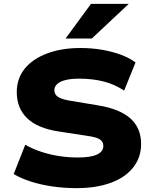

<svg xmlns="http://www.w3.org/2000/svg" viewBox="-20 -965 788 996"><path d="M377 11Q315 11 254.5 2.5Q194 -6 142 -22.5Q90 -39 51 -62L111 -214Q150 -192 194 -177.5Q238 -163 286 -155.5Q334 -148 384 -148Q451 -148 483.5 -163.5Q516 -179 516 -207Q516 -224 506.5 -234.5Q497 -245 477.5 -251Q458 -257 428 -261L284 -283Q174 -300 120.5 -352Q67 -404 67 -487Q67 -558 108.5 -609Q150 -660 225 -688Q300 -716 398 -716Q455 -716 508 -707Q561 -698 606 -681.5Q651 -665 683 -641L624 -495Q576 -527 518.5 -542Q461 -557 391 -557Q350 -557 321 -550Q292 -543 277 -529.5Q262 -516 262 -497Q262 -473 284 -460.5Q306 -448 353 -441L491 -418Q601 -400 656.5 -350.5Q712 -301 712 -218Q712 -149 671.5 -97Q631 -45 555.5 -17Q480 11 377 11ZM320 -765 452 -945H648L456 -765Z"/></svg>

Font: Nunito Sans 10pt SemiExpanded Black
Style: Regular
Weight: 900
Width: 6
Designer: Vernon Adams
Foundry: Vernon Adams
Version: Version 3.101;gftools[0.9.27]